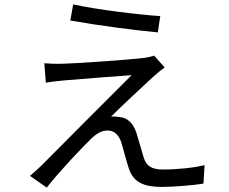

<svg xmlns="http://www.w3.org/2000/svg" viewBox="-20 -809 1040 871"><path d="M312 -789 299 -716C421 -694 596 -671 696 -662L707 -736C612 -742 421 -765 312 -789ZM727 -503 679 -557C670 -553 648 -548 631 -546C556 -537 323 -521 266 -520C234 -519 204 -520 181 -522L188 -434C210 -438 236 -441 269 -444C330 -449 498 -463 577 -468C478 -369 206 -97 166 -56C146 -37 128 -22 116 -11L192 42C248 -30 357 -145 395 -181C418 -203 441 -217 469 -217C496 -217 518 -199 530 -164C539 -135 554 -76 564 -46C585 20 635 39 715 39C769 39 861 31 903 24L908 -60C861 -48 785 -40 719 -40C668 -40 644 -56 632 -94C622 -127 608 -177 599 -206C585 -247 562 -274 523 -278C512 -280 494 -281 484 -280C521 -318 634 -423 672 -458C684 -469 708 -490 727 -503Z"/></svg>

Font: Noto Sans CJK JP
Style: Regular
Weight: 400
Designer: Ryoko NISHIZUKA 西塚涼子 (kana, bopomofo & ideographs); Paul D. Hunt (Latin, Greek & Cyrillic); Sandoll Communications 산돌커뮤니
Foundry: Adobe
Version: Version 2.004;hotconv 1.0.118;makeotfexe 2.5.65603